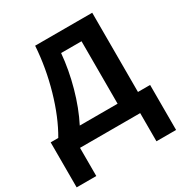

<svg xmlns="http://www.w3.org/2000/svg" viewBox="-207 -870 1178 1236"><g transform="rotate(-30 382.0 -252.5)"><path d="M4.9 -125H61.5Q128.9 -239.7 174.1 -397.2Q219.2 -554.7 229.5 -713.9H653.8V-125H744.1V209.5H598.1V0H150.9V209.5H4.9ZM502.4 -125V-589.4H350.6Q340.3 -470.2 306.2 -347.2Q272 -224.1 221.2 -125Z"/></g></svg>

Font: Viking Open Sans
Style: Bold
Weight: 700
Foundry: Ascender Corporation
Version: Version 2.001